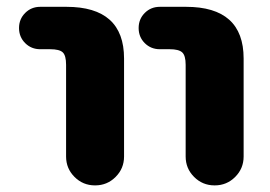

<svg xmlns="http://www.w3.org/2000/svg" viewBox="-20 -567 795 566"><path d="M98.6 -421.9Q72.3 -421.9 54.2 -439.9Q36.1 -458 36.1 -484.4Q36.1 -510.7 54.2 -528.8Q72.3 -546.9 98.6 -546.9H175.8Q345.7 -546.9 345.7 -394.5V-105.5Q345.7 -70.3 320.8 -45.4Q295.9 -20.5 260.7 -20.5H259.8Q224.6 -20.5 199.7 -45.4Q174.8 -70.3 174.8 -105.5V-376Q174.8 -403.3 165 -412.6Q155.3 -421.9 127.9 -421.9ZM451.2 -421.9Q424.8 -421.9 406.7 -439.9Q388.7 -458 388.7 -484.4Q388.7 -510.7 406.7 -528.8Q424.8 -546.9 451.2 -546.9H528.3Q698.2 -546.9 698.2 -394.5V-105.5Q698.2 -70.3 673.3 -45.4Q648.4 -20.5 613.3 -20.5H612.3Q577.1 -20.5 552.2 -45.4Q527.3 -70.3 527.3 -105.5V-376Q527.3 -403.3 517.1 -412.6Q506.8 -421.9 480.5 -421.9Z"/></svg>

Font: Gen Jyuu GothicX Heavy
Style: Bold
Weight: 900
Designer: [Source Han Sans]
Ryoko NISHIZUKA  (kana & ideographs); Paul D. Hunt (Latin, Greek & Cyrillic); Wenlong ZHANG  (bopomofo
Version: Version 1.002.20150607